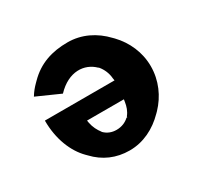

<svg xmlns="http://www.w3.org/2000/svg" viewBox="-124 -685 887 857"><g transform="rotate(-30 319.5 -256.5)"><path d="M380 -368 382 -366C398 -347 409 -322 411 -295L413 -283H55L54 -282C54 -188 86 -109 135 -60L142 -53C188 -4 247 22 316 22C387 22 450 -10 500 -61L508 -69C555 -118 585 -184 585 -257C585 -329 555 -395 508 -444L501 -451C452 -503 388 -535 316 -535C235 -535 167 -513 111 -456L103 -448C90 -435 77 -420 65 -400L184 -347C254 -421 333 -414 379 -368ZM380 -116V-112H376C360 -97 338 -87 311 -87C287 -87 266 -95 249 -112L248 -114C235 -131 224 -151 219 -177L217 -189H407L405 -177C402 -156 395 -134 380 -116ZM411 -294V-295Z"/></g></svg>

Font: Hussar Woodtype
Style: SeBd
Weight: 900
Foundry: Cannot Into Space Fonts
Version: Version 1.07